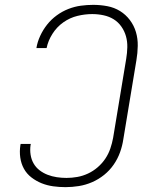

<svg xmlns="http://www.w3.org/2000/svg" viewBox="-20 -763 640 791"><path d="M250 8Q224 8 199 4.5Q174 1 151.5 -8Q129 -17 109.5 -32Q90 -47 78.5 -68Q67 -89 63.5 -114Q60 -139 64 -165L65 -170H107L106 -166Q103 -146 106 -126Q109 -106 118.5 -89.5Q128 -73 143 -61.5Q158 -50 176 -43Q194 -36 214 -33Q234 -30 254 -30Q276 -30 298.5 -34Q321 -38 342.5 -48Q364 -58 382.5 -74Q401 -90 414 -109.5Q427 -129 434.5 -151Q442 -173 446 -195L500 -521Q504 -545 504.5 -568.5Q505 -592 499 -613.5Q493 -635 480 -653.5Q467 -672 448.5 -683.5Q430 -695 407 -700Q384 -705 360 -705Q330 -705 299 -697.5Q268 -690 241 -671Q214 -652 196 -623.5Q178 -595 172 -565H130Q134 -590 145.5 -615Q157 -640 174 -661.5Q191 -683 213.5 -699.5Q236 -716 261.5 -726Q287 -736 313 -739.5Q339 -743 364 -743Q394 -743 422.5 -737.5Q451 -732 474.5 -717.5Q498 -703 515 -680.5Q532 -658 540 -631Q548 -604 547.5 -574Q547 -544 542 -515L488 -189Q484 -162 474.5 -135.5Q465 -109 448.5 -85Q432 -61 409 -42.5Q386 -24 359.5 -12.5Q333 -1 305 3.5Q277 8 250 8Z"/></svg>

Font: Iosevka Extralight Extended
Style: Italic
Weight: 200
Width: 7
Italic angle: -9°
Monospace: yes
Designer: Belleve Invis
Foundry: Belleve Invis
Version: Version 32.5.0; ttfautohint (v1.8.4)